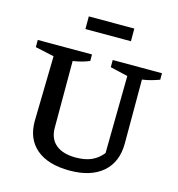

<svg xmlns="http://www.w3.org/2000/svg" viewBox="-124 -966 1004 1084"><g transform="rotate(15 378.0 -423.5)"><path d="M381 11Q255 11 187 -46Q119 -103 119 -207L127 -589L17 -613V-655H334V-617Q315 -609 292.5 -602.5Q270 -596 238 -591V-201Q238 -137 279 -103Q320 -69 395 -69Q449 -69 486.5 -85.5Q524 -102 552 -137L558 -589L455 -613V-655H743V-617Q721 -609 696.5 -602Q672 -595 643 -591V-218Q643 -109 574 -49Q505 11 381 11ZM261 -784V-858H527V-784Z"/></g></svg>

Font: Piazzolla 24pt SemiBold
Style: Regular
Weight: 600
Designer: Juan Pablo del Peral
Foundry: Huerta Tipografica
Version: Version 2.005